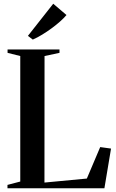

<svg xmlns="http://www.w3.org/2000/svg" viewBox="-20 -1008 620 1028"><path d="M20 0V-18L88.5 -36V-708L20.5 -725V-743H298.5V-725L218.5 -708L218 -30.5L445 -52L516.5 -220.5L574.5 -212.5L539 0ZM155 -796.5 129.5 -816 265 -988 336 -927.5Q322.5 -911.5 302 -893.2Q281.5 -875 256.8 -856.8Q232 -838.5 206.2 -822.8Q180.5 -807 156.5 -796.5Z"/></svg>

Font: Merriweather 144pt SemiBold
Style: Regular
Weight: 600
Version: Version 2.100